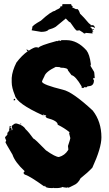

<svg xmlns="http://www.w3.org/2000/svg" viewBox="-20 -916 539 953"><path d="M286.1 -716.8H309.6Q363.8 -716.8 409.2 -666Q424.8 -646 430.7 -599.6V-593.8L428.7 -589.8L446.3 -560.5Q448.2 -560.5 450.2 -529.3L446.3 -527.3Q446.3 -529.3 444.3 -529.3L442.4 -525.4V-523.4L446.3 -517.6Q446.3 -488.3 418.9 -488.3Q418.9 -486.3 415 -486.3Q415 -488.3 413.1 -488.3Q413.1 -482.4 405.3 -482.4Q401.4 -484.4 399.4 -484.4Q399.4 -481.4 391.6 -478.5Q383.8 -481.4 383.8 -484.4Q385.7 -484.4 385.7 -486.3Q355 -539.1 335 -543L317.4 -566.4Q317.4 -580.1 280.3 -580.1Q280.3 -584 256.8 -584Q207 -560.1 200.2 -537.1Q188.5 -515.6 188.5 -509.8Q193.4 -495.1 292 -470.7Q339.8 -460.4 440.4 -367.2Q483.4 -312 483.4 -234.4Q483.4 -181.6 438.5 -84Q415.5 -59.1 379.9 -31.2Q367.2 -4.9 344.7 3.9Q322.3 15.6 319.3 15.6L315.4 13.7L311.5 15.6Q292 14.2 292 11.7Q279.3 17.6 260.7 17.6H247.1Q245.1 17.6 245.1 15.6L241.2 17.6H237.3Q204.1 17.6 204.1 5.9Q200.2 6.3 200.2 9.8Q126.5 -43 104.5 -48.8Q101.6 -48.8 96.7 -56.6V-58.6L102.5 -66.4Q54.2 -111.3 42 -148.4Q6.8 -207.5 6.8 -210.9Q10.7 -215.8 10.7 -218.8Q4.9 -229.5 4.9 -236.3Q7.8 -236.3 16.6 -248V-257.8Q25.4 -257.8 28.3 -291H30.3Q34.2 -290.5 34.2 -287.1Q30.3 -286.6 30.3 -283.2Q38.1 -283.2 38.1 -269.5H40Q40 -271.5 42 -275.4Q38.1 -281.7 38.1 -287.1V-291Q51.8 -302.7 55.7 -302.7H63.5Q95.7 -294.4 106.4 -275.4Q124.5 -258.3 145.5 -228.5Q151.9 -228 208 -169.9Q254.9 -136.7 272.5 -136.7Q301.3 -144.5 317.4 -169.9L319.3 -173.8Q319.3 -180.7 317.4 -191.4Q329.1 -226.1 329.1 -230.5Q329.1 -233.4 323.2 -253.9Q325.2 -257.8 325.2 -259.8Q298.8 -281.2 266.6 -296.9Q266.6 -316.4 213.9 -330.1Q210.9 -330.1 206.1 -337.9V-339.8H210Q210 -344.2 192.4 -347.7L194.3 -343.8H192.4Q62.5 -402.3 53.7 -443.4Q38.1 -481 38.1 -507.8V-529.3Q40.5 -564 61.5 -605.5Q87.9 -640.6 118.2 -662.1Q115.2 -662.1 110.4 -669.9H114.3Q122.1 -667 122.1 -664.1Q148.9 -681.6 159.2 -681.6L172.9 -679.7Q172.9 -688.5 262.7 -712.9V-710.9Q269 -714.8 274.4 -714.8Q275.4 -714.8 282.2 -712.9Q282.7 -716.8 286.1 -716.8ZM51.8 -425.8Q55.7 -425.3 55.7 -421.9Q55.7 -418 51.8 -418H47.9V-421.9Q48.3 -425.8 51.8 -425.8ZM196.3 -341.8H200.2V-339.8H196.3ZM81.1 -302.7H85V-298.8H81.1ZM28.3 -269.5V-265.6H30.3V-269.5ZM438.5 -750 405.3 -752.9Q404.8 -750 400.9 -750H396.5Q396.5 -752.4 374.5 -765.6L363.8 -764.2H361.3Q356 -764.2 328.6 -805.2Q323.2 -805.2 306.6 -824.2L256.8 -783.2Q242.7 -774.4 221.7 -769Q212.9 -757.8 184.1 -757.8L137.2 -765.6Q138.7 -776.9 141.6 -776.9L139.6 -780.3Q139.6 -789.1 183.1 -813.5Q233.4 -859.9 253.4 -862.3Q253.4 -864.7 272.9 -873.5Q281.2 -878.9 281.2 -886.2H285.6V-882.8H288.1Q290 -891.6 290 -895.5H333.5Q333.5 -886.2 340.3 -886.2V-882.8L337.9 -879.9L357.9 -870.1L362.3 -871.6Q370.1 -870.6 377.4 -848.1Q396.5 -830.1 417 -805.2Q420.4 -799.8 429.7 -794.4V-791H440.9Q449.7 -788.6 449.7 -780.3V-776.9H447.3Q447.3 -783.2 429.7 -783.2L427.7 -780.3Q435.1 -780.3 436.5 -769Q441.9 -772 442.9 -772H447.3Q438.5 -765.1 438.5 -764.2L442.9 -759.3V-757.8H440.9L436.5 -759.3V-757.8L440.9 -751.5Q438.5 -751.5 438.5 -750Z"/></svg>

Font: Mister Brush
Style: Regular
Weight: 400
Designer: GGBotNet
Foundry: GGBotNet
Version: 1.00